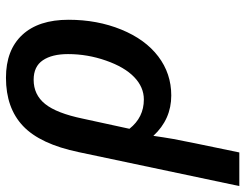

<svg xmlns="http://www.w3.org/2000/svg" viewBox="-137 -480 830 650"><g transform="rotate(-90 278.0 -155.0)"><path d="M536.1 -337.9Q536.1 -240.7 502.9 -159.4Q469.7 -78.1 411.9 -34.2Q354 9.8 279.8 9.8Q199.2 9.8 143.1 -50.8Q138.2 -16.1 132.6 16.1Q127 48.3 86.9 240.2H-26.9L87.9 -303.2Q115.2 -434.1 176.3 -491.9Q237.3 -549.8 339.8 -549.8Q433.6 -549.8 484.9 -494.6Q536.1 -439.5 536.1 -337.9ZM333 -456.1Q282.2 -456.1 251 -417.2Q219.7 -378.4 201.2 -289.1L167 -131.8Q205.6 -83 266.1 -83Q308.1 -83 342 -115.7Q376 -148.4 397.9 -211.2Q419.9 -273.9 419.9 -339.8Q419.9 -394 398.9 -425Q377.9 -456.1 333 -456.1Z"/></g></svg>

Font: Open Sans Semibold
Style: Italic
Weight: 600
Italic angle: -12°
Foundry: Ascender Corporation
Version: Version 1.10